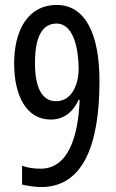

<svg xmlns="http://www.w3.org/2000/svg" viewBox="-20 -744 469 774"><path d="M381 -417C381 -614 320 -724 209 -724C92 -724 37 -621 37 -488C37 -362 84 -262 185 -262C236 -262 275 -292 297 -342H301C296 -198 257 -64 144 -64C114 -64 90 -68 69 -76V0C88 5 122 10 146 10C310 10 381 -150 381 -417ZM208 -649C281 -649 297 -534 297 -467C297 -401 268 -336 206 -336C150 -336 121 -389 121 -490C121 -597 151 -649 208 -649Z"/></svg>

Font: Noto Sans Lao Looped ExtraCondensed
Style: Regular
Weight: 400
Width: 2
Designer: Mark Frömberg, Ben Mitchell
Foundry: The Fontpad Ltd
Version: Version 1.002